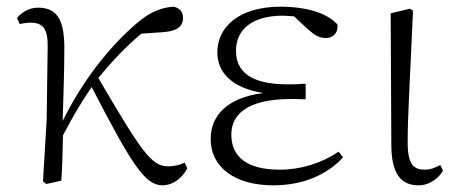

<svg xmlns="http://www.w3.org/2000/svg" viewBox="-20 -542 1372 576"><path d="M468 14C496 14 525 -5 542 -37L534 -54C522 -48 503 -43 484 -43C434 -43 404 -88 275 -308C319 -362 361 -405 404 -441L462 -445C507 -447 529 -460 529 -488C529 -510 516 -518 501 -522C471 -520 435 -511 390 -472C309 -403 226 -298 168 -179C170 -251 173 -326 173 -393C174 -486 149 -519 94 -519C66 -519 44 -504 31 -488L39 -470C49 -472 60 -474 72 -474C109 -474 124 -455 123 -402L120 -183L109 2L119 10L164 0C167 -45 168 -90 169 -136C203 -201 222 -232 255 -281C379 -40 417 14 468 14Z M800 14C892 14 964 -20 1009 -70L996 -87C944 -52 882 -33 819 -33C723 -33 674 -70 674 -138C674 -195 716 -245 854 -245C864 -245 873 -245 897 -244V-291C873 -289 858 -289 843 -289C729 -289 688 -329 688 -390C688 -453 736 -495 829 -495L862 -493L905 -453C927 -434 939 -428 959 -428C979 -428 996 -444 992 -469C957 -507 889 -522 823 -522C694 -522 632 -459 632 -385C632 -326 674 -278 770 -263C660 -249 612 -194 612 -125C612 -40 685 14 800 14Z M1236 14C1270 14 1297 -9 1309 -30L1301 -47C1287 -40 1274 -33 1254 -33C1222 -33 1203 -48 1203 -114C1203 -195 1209 -281 1219 -510L1210 -516L1152 -502L1154 -109C1154 -17 1185 14 1236 14Z"/></svg>

Font: Noto Serif TC ExtraLight
Style: Regular
Weight: 200
Designer: Ryoko NISHIZUKA 西塚涼子 (kana & ideographs); Frank Grießhammer (Latin, Greek & Cyrillic); Wenlong ZHANG 张文龙 (bopomofo); San
Foundry: Adobe
Version: Version 2.001;hotconv 1.1.0;makeotfexe 2.6.0